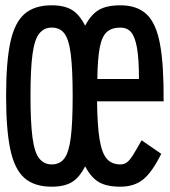

<svg xmlns="http://www.w3.org/2000/svg" viewBox="-20 -671 640 724"><path d="M175 33Q110 33 72.5 0.5Q35 -32 19 -107Q3 -182 3 -309Q3 -437 19 -511.5Q35 -586 72.5 -618.5Q110 -651 175 -651Q223 -651 251.5 -633.5Q280 -616 301 -574Q323 -616 352.5 -633.5Q382 -651 434 -651Q497 -651 533 -617Q569 -583 583.5 -504Q598 -425 597 -289H346Q347 -197 355.5 -145.5Q364 -94 382.5 -72.5Q401 -51 434 -51Q447 -51 457.5 -58Q468 -65 481 -85.5Q494 -106 514 -142L588 -91Q554 -22 520 5.5Q486 33 434 33Q382 33 352.5 15.5Q323 -2 301 -44Q280 -2 251.5 15.5Q223 33 175 33ZM175 -51Q206 -51 223 -74Q240 -97 247 -153Q254 -209 254 -309Q254 -409 247 -465.5Q240 -522 223 -544.5Q206 -567 175 -567Q146 -567 128 -544.5Q110 -522 102.5 -466Q95 -410 95 -309Q95 -209 102.5 -152.5Q110 -96 128 -73.5Q146 -51 175 -51ZM347 -373H504Q504 -449 496.5 -491Q489 -533 474 -550Q459 -567 434 -567Q401 -567 382.5 -550Q364 -533 356 -491Q348 -449 347 -373Z"/></svg>

Font: Victor Mono Thin SemiBold
Style: Regular
Weight: 600
Monospace: yes
Version: Version 1.561;gftools[0.9.30]